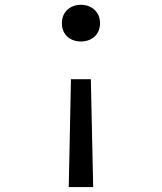

<svg xmlns="http://www.w3.org/2000/svg" viewBox="-20 -546 660 782"><path d="M309.5 -526.5C266.5 -526.5 232 -498 232 -451.5C232 -404 266.5 -377 309.5 -377C352.5 -377 387.5 -404 387.5 -451.5C387.5 -498 352.5 -526.5 309.5 -526.5ZM269 -223.5 260 216H359.5L350 -223.5Z"/></svg>

Font: FontWithASyntaxHighlighterNightOwl
Style: Regular
Weight: 400
Designer: Riley Cran & the Lettermatic Team
Foundry: Lettermatic
Version: Version 1.000 (FontWithASyntaxHighlighterNightOwl)